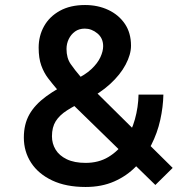

<svg xmlns="http://www.w3.org/2000/svg" viewBox="-20 -733 755 765"><path d="M321 12Q243 12 188 -14Q133 -40 104 -84.5Q75 -129 75 -185Q75 -238 97 -277Q119 -316 164 -349Q209 -382 276 -414Q319 -434 344 -457.5Q369 -481 380 -505Q391 -529 391 -549Q391 -581 368 -600Q345 -619 318 -619Q295 -619 279 -607.5Q263 -596 254 -577.5Q245 -559 245 -538Q245 -502 261.5 -478Q278 -454 303 -425L668 -64L599 4L205 -380Q188 -400 171.5 -421.5Q155 -443 144.5 -472Q134 -501 134 -543Q134 -590 155.5 -628.5Q177 -667 218.5 -690Q260 -713 319 -713Q370 -713 411.5 -693.5Q453 -674 477.5 -638Q502 -602 502 -551Q502 -516 480.5 -475.5Q459 -435 418.5 -398Q378 -361 323 -334Q278 -313 247.5 -293.5Q217 -274 202 -250Q187 -226 187 -190Q187 -161 201.5 -137Q216 -113 246 -98.5Q276 -84 321 -84Q373 -84 412 -107.5Q451 -131 477.5 -170Q504 -209 517.5 -257.5Q531 -306 532 -356H631Q630 -307 618.5 -255Q607 -203 582.5 -155Q558 -107 521.5 -69.5Q485 -32 435 -10Q385 12 321 12Z"/></svg>

Font: Inclusive Sans Medium
Style: Regular
Weight: 500
Designer: Olivia King
Foundry: Olivia King
Version: Version 2.004